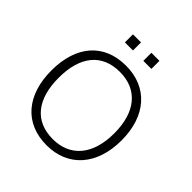

<svg xmlns="http://www.w3.org/2000/svg" viewBox="-232 -1054 1230 1230"><g transform="rotate(45 382.5 -439.0)"><path d="M65 -353C65 -131 183 8 382 8C576 8 700 -131 700 -354C700 -576 577 -713 382 -713C181 -713 65 -576 65 -353ZM131 -353C131 -545 218 -657 382 -657C542 -657 635 -546 635 -353C635 -160 541 -48 382 -48C218 -48 131 -161 131 -353ZM438 -813H511V-886H438ZM271 -813H344V-886H271Z"/></g></svg>

Font: Poppy and Pepper Light
Style: Regular
Weight: 300
Designer: Thy Ha
Foundry: Thy Ha
Version: Version 0.001;Glyphs 3.2 (3227)